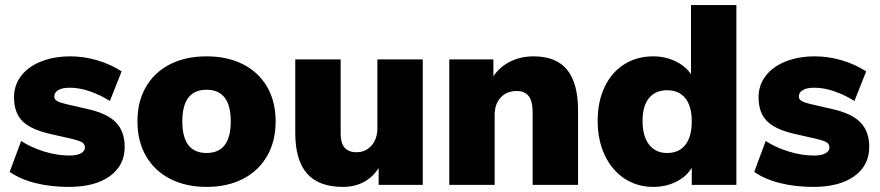

<svg xmlns="http://www.w3.org/2000/svg" viewBox="-20 -725 3450 753"><path d="M18 -51 63 -172Q103 -146 154 -130.5Q205 -115 252 -115Q281 -115 297 -123.5Q313 -132 313 -147Q313 -160 301.5 -167Q290 -174 255 -182L176 -200Q101 -217 68 -250Q35 -283 35 -344Q35 -391 63 -427.5Q91 -464 141.5 -484Q192 -504 256 -504Q309 -504 361.5 -488.5Q414 -473 457 -445L411 -329Q371 -354 330.5 -367.5Q290 -381 254 -381Q225 -381 209 -372Q193 -363 193 -346Q193 -336 203 -329.5Q213 -323 238 -317L321 -298Q399 -281 434 -245.5Q469 -210 469 -149Q469 -76 410.5 -34Q352 8 250 8Q179 8 119 -7Q59 -22 18 -51Z M519 -249Q519 -327 552.5 -384.5Q586 -442 647 -473Q708 -504 790 -504Q872 -504 933 -473Q994 -442 1027.5 -384.5Q1061 -327 1061 -249Q1061 -171 1027.5 -113Q994 -55 933 -23.5Q872 8 790 8Q709 8 647.5 -23.5Q586 -55 552.5 -113Q519 -171 519 -249ZM885 -249Q885 -373 790 -373Q695 -373 695 -249Q695 -125 790 -125Q885 -125 885 -249Z M1638 -492V0H1465V-66Q1442 -30 1406.5 -11Q1371 8 1325 8Q1230 8 1184 -44.5Q1138 -97 1138 -204V-492H1316V-200Q1316 -128 1378 -128Q1414 -128 1437 -154Q1460 -180 1460 -222V-492Z M2247 -292V0H2069V-284Q2069 -328 2053.5 -348Q2038 -368 2007 -368Q1967 -368 1943.5 -342.5Q1920 -317 1920 -274V0H1742V-492H1915V-426Q1941 -464 1982 -484Q2023 -504 2073 -504Q2161 -504 2204 -451.5Q2247 -399 2247 -292Z M2868 -705V0H2693V-67Q2672 -32 2631.5 -12Q2591 8 2542 8Q2479 8 2429.5 -24.5Q2380 -57 2352 -116Q2324 -175 2324 -251Q2324 -327 2351.5 -384.5Q2379 -442 2428.5 -473Q2478 -504 2542 -504Q2589 -504 2628.5 -485Q2668 -466 2690 -434V-705ZM2693 -249Q2693 -308 2668 -339.5Q2643 -371 2596 -371Q2550 -371 2525 -340Q2500 -309 2500 -251Q2500 -191 2525.5 -158Q2551 -125 2596 -125Q2643 -125 2668 -157Q2693 -189 2693 -249Z M2938 -51 2983 -172Q3023 -146 3074 -130.5Q3125 -115 3172 -115Q3201 -115 3217 -123.5Q3233 -132 3233 -147Q3233 -160 3221.5 -167Q3210 -174 3175 -182L3096 -200Q3021 -217 2988 -250Q2955 -283 2955 -344Q2955 -391 2983 -427.5Q3011 -464 3061.5 -484Q3112 -504 3176 -504Q3229 -504 3281.5 -488.5Q3334 -473 3377 -445L3331 -329Q3291 -354 3250.5 -367.5Q3210 -381 3174 -381Q3145 -381 3129 -372Q3113 -363 3113 -346Q3113 -336 3123 -329.5Q3133 -323 3158 -317L3241 -298Q3319 -281 3354 -245.5Q3389 -210 3389 -149Q3389 -76 3330.5 -34Q3272 8 3170 8Q3099 8 3039 -7Q2979 -22 2938 -51Z"/></svg>

Font: wassup Sans
Style: Black
Weight: 900
Version: Version 2.001